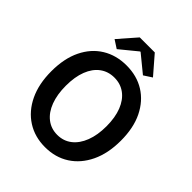

<svg xmlns="http://www.w3.org/2000/svg" viewBox="-256 -1102 1273 1273"><g transform="rotate(45 381.0 -465.5)"><path d="M381 14Q285 14 211.5 -33Q138 -80 96.5 -166.5Q55 -253 55 -372Q55 -492 96.5 -577Q138 -662 211.5 -707Q285 -752 381 -752Q478 -752 551 -706.5Q624 -661 665.5 -576.5Q707 -492 707 -372Q707 -253 665.5 -166.5Q624 -80 551 -33Q478 14 381 14ZM381 -101Q439 -101 482 -134.5Q525 -168 548.5 -229Q572 -290 572 -372Q572 -455 548.5 -514.5Q525 -574 482 -606Q439 -638 381 -638Q323 -638 280 -606Q237 -574 214 -514.5Q191 -455 191 -372Q191 -290 214 -229Q237 -168 280 -134.5Q323 -101 381 -101ZM258 -782 201 -819 311 -945H452L561 -819L504 -782L383 -881H379Z"/></g></svg>

Font: Noto Sans KR SemiBold
Style: Regular
Weight: 600
Designer: Ryoko NISHIZUKA  (kana, bopomofo & ideographs); Paul D. Hunt (Latin, Greek & Cyrillic); Sandoll Communications , Soo-you
Foundry: Adobe
Version: Version 2.004-H2;hotconv 1.0.118;makeotfexe 2.5.65603